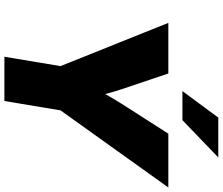

<svg xmlns="http://www.w3.org/2000/svg" viewBox="-88 -900 989 852"><g transform="rotate(90 406.0 -474.5)"><path d="M232.4 0 273.9 -249 82 -727.5H306.6L376.5 -520Q385.3 -493.7 392.6 -466.8Q399.9 -439.9 407.2 -411.6H378.4Q393.6 -439.9 408.9 -466.8Q424.3 -493.7 440.9 -520L573.7 -727.5H812.5L470.2 -249L428.7 0ZM384.8 -790 502.4 -949.2H679.2L513.7 -790Z"/></g></svg>

Font: Inter 28pt Black
Style: Italic
Weight: 900
Italic angle: -9.3988°
Designer: Rasmus Andersson
Foundry: rsms
Version: Version 4.001;git-66647c0bb